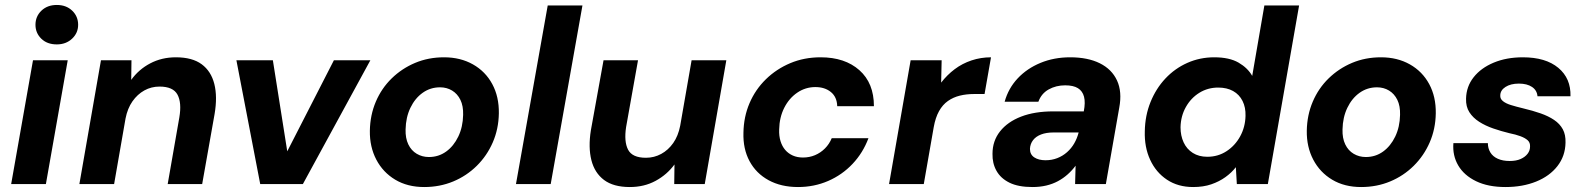

<svg xmlns="http://www.w3.org/2000/svg" viewBox="-20 -742 6395 774"><path d="M25 0 113 -499H253L165 0ZM209 -563Q170 -563 146.5 -586Q123 -609 123 -642Q123 -676 147 -699Q171 -722 209 -722Q247 -722 271 -699Q295 -676 295 -642Q295 -609 270.5 -586Q246 -563 209 -563Z M300 0 387 -499H510L509 -420Q539 -462 585.5 -486.5Q632 -511 689 -511Q755 -511 793 -483Q831 -455 844 -403.5Q857 -352 845 -282L795 0H656L703 -269Q713 -328 695.5 -360.5Q678 -393 623 -393Q590 -393 562 -377.5Q534 -362 514 -333.5Q494 -305 486 -264L440 0Z M1029 0 933 -499H1080L1138 -132L1326 -499H1473L1201 0Z M1690 12Q1623 12 1573.5 -17.5Q1524 -47 1497 -98.5Q1470 -150 1471 -215Q1472 -278 1495 -332Q1518 -386 1559 -426Q1600 -466 1653.5 -488.5Q1707 -511 1770 -511Q1836 -511 1886.5 -482.5Q1937 -454 1964.5 -403Q1992 -352 1991 -285Q1990 -222 1966.5 -168Q1943 -114 1902 -73.5Q1861 -33 1807 -10.5Q1753 12 1690 12ZM1709 -109Q1748 -109 1778.5 -131Q1809 -153 1827.5 -191.5Q1846 -230 1847 -279Q1848 -315 1836 -339.5Q1824 -364 1802.5 -377Q1781 -390 1754 -390Q1715 -390 1684 -368Q1653 -346 1634.5 -307.5Q1616 -269 1615 -220Q1614 -185 1626 -160Q1638 -135 1660 -122Q1682 -109 1709 -109Z M2060 0 2188 -720H2328L2200 0Z M2519 12Q2453 12 2415 -16.5Q2377 -45 2364 -96.5Q2351 -148 2362 -217L2413 -499H2552L2504 -230Q2495 -171 2512 -138.5Q2529 -106 2584 -106Q2617 -106 2645.5 -121.5Q2674 -137 2694 -165.5Q2714 -194 2722 -235L2768 -499H2908L2821 0H2698L2699 -79Q2669 -38 2623 -13Q2577 12 2519 12Z M3197 12Q3129 12 3078.5 -15.5Q3028 -43 3001.5 -92.5Q2975 -142 2977 -207Q2978 -271 3001.5 -326Q3025 -381 3067.5 -422.5Q3110 -464 3166 -487.5Q3222 -511 3288 -511Q3386 -511 3444.5 -459Q3503 -407 3503 -314H3355Q3354 -351 3329.5 -371Q3305 -391 3267 -391Q3227 -391 3194 -368.5Q3161 -346 3141.5 -307.5Q3122 -269 3121 -220Q3120 -194 3126.5 -173Q3133 -152 3145.5 -137.5Q3158 -123 3176 -115Q3194 -107 3217 -107Q3243 -107 3265.5 -116.5Q3288 -126 3305.5 -143.5Q3323 -161 3333 -185H3481Q3459 -126 3417 -81.5Q3375 -37 3318.5 -12.5Q3262 12 3197 12Z M3564 0 3651 -499H3776L3774 -409Q3798 -440 3828.5 -463Q3859 -486 3896.5 -498.5Q3934 -511 3975 -511L3949 -363H3907Q3876 -363 3849.5 -356.5Q3823 -350 3801.5 -335Q3780 -320 3765.5 -294Q3751 -268 3744 -229L3704 0Z M4142 12Q4085 12 4049.5 -5.5Q4014 -23 3997 -53.5Q3980 -84 3981 -122Q3981 -174 4011.5 -212.5Q4042 -251 4096.5 -272Q4151 -293 4226 -293H4349Q4356 -329 4350 -352Q4344 -375 4325.5 -386.5Q4307 -398 4274 -398Q4237 -398 4207.5 -381.5Q4178 -365 4166 -332H4030Q4045 -386 4082.5 -426Q4120 -466 4174.5 -488.5Q4229 -511 4294 -511Q4365 -511 4413.5 -487Q4462 -463 4483 -417.5Q4504 -372 4492 -308L4438 0H4314L4316 -74Q4302 -55 4284 -39Q4266 -23 4244.5 -11.5Q4223 0 4197.5 6Q4172 12 4142 12ZM4195 -96Q4220 -96 4242 -104.5Q4264 -113 4281.5 -128.5Q4299 -144 4310.5 -164Q4322 -184 4328 -207V-208H4227Q4198 -208 4177 -200Q4156 -192 4144.5 -177Q4133 -162 4132 -142Q4132 -119 4149.5 -107.5Q4167 -96 4195 -96Z M4790 12Q4729 12 4684.5 -17.5Q4640 -47 4616.5 -98Q4593 -149 4595 -213Q4596 -276 4618 -330.5Q4640 -385 4678 -425.5Q4716 -466 4766.5 -488.5Q4817 -511 4875 -511Q4936 -511 4973 -489.5Q5010 -468 5028 -436L5077 -720H5217L5091 0H4966L4962 -68Q4945 -46 4920 -28Q4895 -10 4863 1Q4831 12 4790 12ZM4847 -110Q4890 -110 4924.5 -132.5Q4959 -155 4979.5 -192.5Q5000 -230 5001 -275Q5002 -309 4989 -335Q4976 -361 4951 -375Q4926 -389 4891 -389Q4849 -389 4815 -368Q4781 -347 4760.5 -310.5Q4740 -274 4739 -229Q4739 -195 4751.5 -168Q4764 -141 4788.5 -125.5Q4813 -110 4847 -110Z M5467 12Q5400 12 5350.5 -17.5Q5301 -47 5274 -98.5Q5247 -150 5248 -215Q5249 -278 5272 -332Q5295 -386 5336 -426Q5377 -466 5430.5 -488.5Q5484 -511 5547 -511Q5613 -511 5663.5 -482.5Q5714 -454 5741.5 -403Q5769 -352 5768 -285Q5767 -222 5743.5 -168Q5720 -114 5679 -73.5Q5638 -33 5584 -10.5Q5530 12 5467 12ZM5486 -109Q5525 -109 5555.5 -131Q5586 -153 5604.5 -191.5Q5623 -230 5624 -279Q5625 -315 5613 -339.5Q5601 -364 5579.5 -377Q5558 -390 5531 -390Q5492 -390 5461 -368Q5430 -346 5411.5 -307.5Q5393 -269 5392 -220Q5391 -185 5403 -160Q5415 -135 5437 -122Q5459 -109 5486 -109Z M6049 12Q5979 12 5930.5 -11.5Q5882 -35 5858.5 -75Q5835 -115 5839 -165H5978Q5978 -144 5988 -127.5Q5998 -111 6018 -102Q6038 -93 6066 -93Q6092 -93 6110 -101Q6128 -109 6138 -122Q6148 -135 6148 -151Q6149 -167 6138.5 -176.5Q6128 -186 6109 -193Q6090 -200 6065 -205Q6032 -213 6000 -224Q5968 -235 5943 -251Q5918 -267 5903.5 -289.5Q5889 -312 5890 -344Q5891 -393 5920.5 -430.5Q5950 -468 6001.5 -489.5Q6053 -511 6119 -511Q6211 -511 6262 -468.5Q6313 -426 6311 -354H6178Q6176 -378 6156 -391.5Q6136 -405 6103 -405Q6070 -405 6049 -391.5Q6028 -378 6028 -357Q6027 -344 6038.5 -334.5Q6050 -325 6071 -318.5Q6092 -312 6121 -305Q6159 -296 6190.5 -285Q6222 -274 6245 -258.5Q6268 -243 6280 -221Q6292 -199 6291 -167Q6290 -113 6258.5 -72.5Q6227 -32 6172.5 -10Q6118 12 6049 12Z"/></svg>

Font: DM Sans 20pt ExtraBold
Style: Italic
Weight: 800
Italic angle: -10°
Version: Version 4.004;gftools[0.9.30]